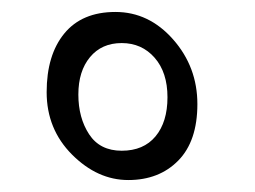

<svg xmlns="http://www.w3.org/2000/svg" viewBox="-20 -520 427 321"><path d="M260 -357.5Q260 -399 238.5 -423.5Q217 -448 183.5 -448Q150 -448 130.5 -424.5Q111 -401 111 -362Q111 -323 129 -295.5Q147 -268 183.5 -268Q220 -268 240 -292Q260 -316 260 -357.5ZM58 -366Q58 -428 87.5 -464Q117 -500 173 -500Q229 -500 269.5 -454Q310 -408 310 -346Q310 -284 278 -251.5Q246 -219 194.5 -219Q143 -219 100.5 -261.5Q58 -304 58 -366Z"/></svg>

Font: Karma
Style: Regular
Weight: 400
Designer: Joana Correia
Foundry: Indian Type Foundry
Version: Version 1.202;PS 1.0;hotconv 1.0.78;makeotf.lib2.5.61930; tt